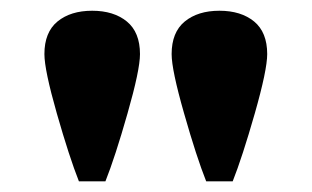

<svg xmlns="http://www.w3.org/2000/svg" viewBox="-20 -881 586 361"><path d="M367.7 -540Q349.6 -585.4 326.2 -667.5Q302.7 -749.5 302.7 -779.3Q302.7 -820.3 327.4 -840.6Q352.1 -860.8 392.6 -860.8Q433.1 -860.8 457.8 -840.6Q482.4 -820.3 482.4 -779.3Q482.4 -749.5 459 -667.5Q435.5 -585.4 417.5 -540ZM128.4 -540Q110.4 -585.4 86.9 -667.5Q63.5 -749.5 63.5 -779.3Q63.5 -820.3 88.1 -840.6Q112.8 -860.8 153.3 -860.8Q193.8 -860.8 218.5 -840.6Q243.2 -820.3 243.2 -779.3Q243.2 -749.5 219.7 -667.5Q196.3 -585.4 178.2 -540Z"/></svg>

Font: Goblin
Style: Regular
Weight: 400
Designer: Riccardo De Franceschi
Foundry: Sorkin Type Co.
Version: Version 1.001